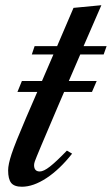

<svg xmlns="http://www.w3.org/2000/svg" viewBox="-20 -707 429 737"><path d="M102.1 -498 112.8 -529.8H199.2L262.2 -676.8L369.1 -687L300.8 -529.8H389.2L377.9 -498H288.1L244.1 -396H351.1L333 -354H226.1L205.1 -305.2Q118.2 -102.1 113.8 -87.9Q110.8 -79.1 110.8 -73.2Q110.8 -48.8 132.8 -48.8Q147.5 -48.8 171.4 -67.4Q195.3 -85.9 236.8 -128.9L256.8 -117.2Q209 -56.6 158.4 -23.4Q107.9 9.8 64 9.8Q34.7 9.8 22.9 -4.9Q11.2 -19.5 11.2 -53.2Q11.2 -75.7 24.4 -115.7Q37.6 -155.8 80.1 -254.9L123 -354H46.9L64 -396H141.1L185.1 -498Z"/></svg>

Font: Libre Caslon Text
Style: Italic
Weight: 400
Italic angle: -25°
Designer: Pablo Impallari, Rodrigo Fuenzalida
Foundry: Pablo Impallari, Rodrigo Fuenzalida
Version: Version 1.002